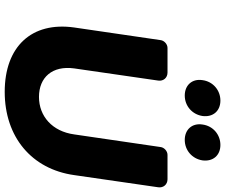

<svg xmlns="http://www.w3.org/2000/svg" viewBox="-92 -878 978 835"><g transform="rotate(90 397.5 -461.0)"><path d="M418 -930C373 -930 335 -898 329 -852C322 -807 351 -775 396 -775C441 -775 478 -807 485 -852C491 -898 463 -930 418 -930ZM611 -930C566 -930 528 -898 522 -852C515 -807 544 -775 589 -775C634 -775 671 -807 678 -852C684 -898 656 -930 611 -930ZM760 -700H654C638 -700 622 -686 620 -670L565 -294C552 -199 486 -141 402 -141C317 -141 265 -199 278 -294L331 -660C334 -682 319 -700 296 -700H189C173 -700 157 -686 155 -670L100 -294C74 -109 183 8 380 8C576 8 716 -109 742 -294L795 -660C798 -682 783 -700 760 -700Z"/></g></svg>

Font: Trueno
Style: RoundBdIt
Weight: 700
Designer: Julieta Ulanovsky, Jasper
Foundry: Julieta Ulanovsky, Cannot Into Space Fonts
Version: Version 3.001